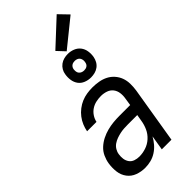

<svg xmlns="http://www.w3.org/2000/svg" viewBox="-306 -1044 1112 1112"><g transform="rotate(-45 250.0 -488.0)"><path d="M158 8Q158 8 158 8Q158 8 158 8Q125 8 95.5 -3Q66 -14 47.5 -38.5Q29 -63 25 -95Q21 -127 26 -160Q30 -185 41 -209Q52 -233 71.5 -251Q91 -269 115 -281Q139 -293 164 -299.5Q189 -306 214 -308.5Q239 -311 264 -311H353L360 -357Q364 -379 361 -400.5Q358 -422 345.5 -438Q333 -454 312.5 -461Q292 -468 270 -468Q250 -468 229.5 -463.5Q209 -459 191.5 -447.5Q174 -436 162 -418Q150 -400 146 -380H69Q73 -402 82 -423.5Q91 -445 105.5 -464Q120 -483 139.5 -498Q159 -513 180.5 -522Q202 -531 224.5 -534.5Q247 -538 270 -538Q296 -538 321.5 -533.5Q347 -529 368.5 -518Q390 -507 406.5 -488.5Q423 -470 431.5 -447Q440 -424 440.5 -397.5Q441 -371 437 -345L380 0H301L316 -91Q304 -69 287.5 -50Q271 -31 250 -17.5Q229 -4 205.5 2Q182 8 158 8ZM180 -62Q207 -62 234.5 -71Q262 -80 284 -100Q306 -120 318 -146.5Q330 -173 334 -200L341 -241H264Q248 -241 232 -240Q216 -239 200 -235.5Q184 -232 168.5 -226.5Q153 -221 139 -211.5Q125 -202 116 -187Q107 -172 105 -156Q102 -138 104.5 -120Q107 -102 117 -88Q127 -74 144 -68Q161 -62 180 -62ZM306 -584Q283 -584 262 -592.5Q241 -601 228.5 -618Q216 -635 212.5 -657.5Q209 -680 213 -703Q215 -719 223.5 -733.5Q232 -748 245.5 -758Q259 -768 275 -772Q291 -776 306 -776Q329 -776 350 -767.5Q371 -759 384 -742Q397 -725 400.5 -702.5Q404 -680 400 -657Q397 -641 389 -626.5Q381 -612 367.5 -602Q354 -592 338 -588Q322 -584 306 -584ZM306 -641Q313 -641 319.5 -642.5Q326 -644 331.5 -648Q337 -652 340 -658Q343 -664 344 -671Q346 -680 344.5 -689Q343 -698 338 -705Q333 -712 324.5 -715.5Q316 -719 306 -719Q300 -719 293.5 -717.5Q287 -716 281.5 -712Q276 -708 272.5 -702Q269 -696 268 -689Q267 -680 268 -671Q269 -662 274.5 -655Q280 -648 288.5 -644.5Q297 -641 306 -641ZM313 -791 268 -839 424 -984 480 -926Z"/></g></svg>

Font: Iosevka Curly Oblique
Style: Regular
Weight: 400
Italic angle: -9°
Monospace: yes
Designer: Belleve Invis
Foundry: Belleve Invis
Version: Version 11.1.0; ttfautohint (v1.8.3)